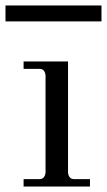

<svg xmlns="http://www.w3.org/2000/svg" viewBox="-41 -680 390 700"><path d="M207 -456V-50Q210 -27 229 -27H287V0H45V-27H103Q122 -27 125 -50V-406Q122 -429 103 -429H45V-456ZM329 -660V-602H-21V-660Z"/></svg>

Font: GFS Didot
Style: Regular
Weight: 400
Designer: Takis Katsoulidis and George D. Matthiopoulos
Foundry: Takis Katsoulidis and George D. Matthiopoulos
Version: Version 1.0